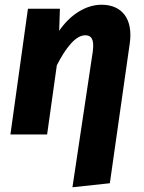

<svg xmlns="http://www.w3.org/2000/svg" viewBox="-20 -568 607 811"><path d="M409 -548C341 -548 275 -504 230 -438L233 -531H98L24 0H179L220 -292C258 -367 300 -419 340 -419C364 -419 379 -405 372 -351L286 223L444 206L528 -384C543 -487 496 -548 409 -548Z"/></svg>

Font: Fira Sans
Style: Bold Italic
Weight: 700
Italic angle: -8°
Designer: bBox Type GmbH & Carrois Corporate GbR & Edenspiekermann AG
Foundry: bBox Type GmbH & Carrois Corporate GbR & Edenspiekermann AG
Version: Version 4.301;PS 004.301;hotconv 1.0.88;makeotf.lib2.5.64775